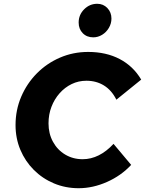

<svg xmlns="http://www.w3.org/2000/svg" viewBox="-20 -983 765 1013"><path d="M395 10Q325 10 264.5 -15.5Q204 -41 158.5 -86.5Q113 -132 87.5 -192.5Q62 -253 62 -323Q62 -403 92 -473Q122 -543 174.5 -596Q227 -649 296.5 -679Q366 -709 445 -709Q540 -709 611.5 -671.5Q683 -634 725 -563L594 -457Q569 -507 528.5 -532Q488 -557 436 -557Q394 -557 358 -539.5Q322 -522 294.5 -491Q267 -460 251.5 -419.5Q236 -379 236 -332Q236 -278 259.5 -235Q283 -192 324 -167.5Q365 -143 416 -143Q460 -143 501 -163.5Q542 -184 579 -224L672 -113Q619 -56 544.5 -23Q470 10 395 10ZM472 -786Q438 -786 416.5 -808Q395 -830 395 -864Q395 -905 424 -934Q453 -963 493 -963Q525 -963 546.5 -940.5Q568 -918 568 -885Q568 -859 554.5 -836Q541 -813 519 -799.5Q497 -786 472 -786Z"/></svg>

Font: Red Hat Text VF
Style: Italic
Weight: 400
Italic angle: -12°
Designer: Pentagram, MCKL
Foundry: Pentagram, MCKL
Version: Version 1.023